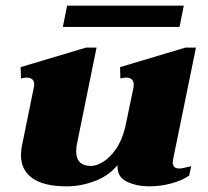

<svg xmlns="http://www.w3.org/2000/svg" viewBox="-20 -648 733 678"><path d="M614 -553H202L217 -628H629ZM613 -53Q622 -53 635.5 -56.5Q649 -60 655 -61L648 -28Q622 -10 584 0Q546 10 507 10Q463 10 429 -6Q395 -22 395 -59V-65Q364 -27 314.5 -8.5Q265 10 216 10Q134 10 94 -19Q54 -48 54 -100Q54 -115 57 -131L99 -337L101 -349Q101 -374 73 -374Q68 -374 54 -371L53 -411L284 -480H321L253 -146Q249 -130 249 -114Q249 -62 302 -62Q319 -62 342.5 -75.5Q366 -89 388 -119.5Q410 -150 422 -198L451 -337Q452 -342 452 -349Q452 -374 425 -374Q420 -374 405 -371L404 -411L635 -480H672L592 -89Q590 -79 590 -75Q590 -53 613 -53Z"/></svg>

Font: Taviraj Black
Style: Italic
Weight: 900
Italic angle: -12°
Designer: Katatrad Team
Foundry: CadsonDemak
Version: Version 1.001